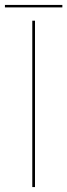

<svg xmlns="http://www.w3.org/2000/svg" viewBox="-52 -759 273 779"><path d="M79 0H90V-675H79ZM-32 -729H201V-739H-32Z"/></svg>

Font: Anybody Thin Thin
Style: Regular
Weight: 250
Version: Version 1.113;gftools[0.9.25]